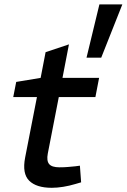

<svg xmlns="http://www.w3.org/2000/svg" viewBox="-20 -865 588 892"><path d="M220.5 7.5Q149.1 7.5 115.7 -25.4Q82.3 -58.3 96.8 -133.2L151.6 -413.9H41.5L55.3 -484.4L168.8 -503.2L191.8 -622.5L300.3 -658.9L270.3 -503.2H440.4L423.2 -413.9H253.1L202 -151.4Q195.7 -117.9 208.3 -102.8Q220.9 -87.7 256.1 -87.7Q279 -87.7 295.9 -89.3Q312.9 -91 330.5 -92.5L351.2 -95.3L356.9 -17.9L329.4 -9.9Q302.1 -1.7 273.8 2.9Q245.6 7.5 220.5 7.5ZM382 -597.2 441.8 -844.6H548.4L450.3 -597.2Z"/></svg>

Font: REM Medium
Style: Italic
Weight: 500
Italic angle: -11°
Designer: Octavio Pardo
Foundry: Ashler Design
Version: Version 1.005;gftools[0.9.28]